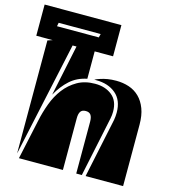

<svg xmlns="http://www.w3.org/2000/svg" viewBox="-153 -930 927 1029"><g transform="rotate(15 310.0 -415.5)"><path d="M365 0V-287Q365 -312 356.5 -324.5Q348 -337 328 -337Q308 -337 299.5 -324.5Q291 -312 291 -287V0H47L95 -222Q105 -270 123 -318.5Q141 -367 170 -405Q199 -443 240.5 -467Q282 -491 339 -491Q396 -491 433 -461Q470 -431 470 -371Q470 -352 466 -333Q462 -314 458 -295L396 0ZM358 -523Q376 -529 397 -532.5Q418 -536 444 -536Q482 -536 515 -525Q548 -514 572.5 -490Q597 -466 611 -429Q625 -392 625 -341V0H417L478 -290Q483 -310 486.5 -330.5Q490 -351 490 -371Q490 -440 448 -475.5Q406 -511 339 -511H328Q341 -518 358 -523ZM31 -649 177 -697 31 -22ZM291 -735V-506Q236 -495 198 -461Q160 -427 131 -375L200 -705ZM-33 -658V-831H393V-658ZM65 -756 61 -736H293L298 -756Z"/></g></svg>

Font: J.M. Nexus Grotesque
Style: Regular
Weight: 900
Designer: deFharo
Foundry: deFharo
Version: Version 3.003